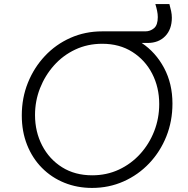

<svg xmlns="http://www.w3.org/2000/svg" viewBox="-20 -911 924 943"><path d="M432 12Q359 12 296 -13.5Q233 -39 186 -86.5Q139 -134 113 -199.5Q87 -265 87 -344Q87 -430 117 -504.5Q147 -579 200.5 -636Q254 -693 326 -725Q398 -757 482 -757H694Q718 -757 736.5 -772.5Q755 -788 755 -827Q755 -842 751.5 -858.5Q748 -875 743 -891H812Q817 -873 820.5 -856.5Q824 -840 824 -824Q824 -767 791.5 -733.5Q759 -700 705 -700H676Q745 -654 786 -577Q827 -500 827 -402Q827 -316 797 -241Q767 -166 713 -109Q659 -52 587 -20Q515 12 432 12ZM433 -50Q504 -50 564 -78Q624 -106 668.5 -155Q713 -204 737.5 -267Q762 -330 762 -400Q762 -482 727.5 -549Q693 -616 630 -656Q567 -696 482 -696Q410 -696 349.5 -667.5Q289 -639 245 -589.5Q201 -540 176.5 -477.5Q152 -415 152 -346Q152 -264 187 -196.5Q222 -129 285 -89.5Q348 -50 433 -50Z"/></svg>

Font: Plus Jakarta Sans Light
Style: Italic
Weight: 300
Italic angle: -8°
Designer: Gumpita Rahayu
Foundry: Tokotype
Version: Version 2.071; ttfautohint (v1.8.4.7-5d5b);gftools[0.9.29]